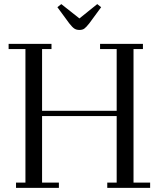

<svg xmlns="http://www.w3.org/2000/svg" viewBox="-20 -916 771 936"><path d="M22 -676.8V-702.1H231V-676.8H185.1V-376H548.8V-676.8H467.8V-702.1H676.8V-676.8H630.9V-25.9H711.9V0H502.9V-25.9H548.8V-350.1H185.1V-25.9H267.1V0H58.1V-25.9H104V-676.8ZM259.8 -880.9 278.8 -896 367.2 -826.2 454.1 -896 473.1 -880.9 415 -801.8Q399.9 -782.7 390.9 -776.4Q381.8 -770 367.2 -770Q352.5 -770 342.5 -776.6Q332.5 -783.2 317.9 -801.8Z"/></svg>

Font: Dehuti
Style: Book
Weight: 400
Version: Version 1.2